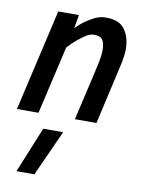

<svg xmlns="http://www.w3.org/2000/svg" viewBox="-89 -572 685 930"><g transform="rotate(10 253.0 -107.0)"><path d="M399 0H293Q359 -284 361 -297Q367 -332 367 -353Q367 -386 356 -402.5Q345 -419 314 -419Q294 -419 273.5 -405.5Q253 -392 232.5 -375Q212 -358 191 -334L114 0H8L123 -500H225L213 -433Q247 -471 303 -499Q328 -511 357 -511Q423 -511 450 -472Q477 -433 477 -377Q477 -350 470 -313Q466 -293 399 0ZM146 297H58L150 72H248Z"/></g></svg>

Font: Storia Sans SemiBold
Style: Italic
Weight: 600
Italic angle: -13°
Designer: Campivisivi
Foundry: Accademia di Belle Arti di Urbino and students of MA course of Visual design
Version: Version 60.001;May 25, 2020;FontCreator 12.0.0.2522 64-bit